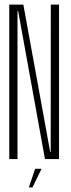

<svg xmlns="http://www.w3.org/2000/svg" viewBox="-20 -695 310 839"><path d="M20.5 0H56.5V-646H59.5L176.5 0H238V-675H202L201.5 -30H199.5L82 -675H20.5ZM106 124H122L161.5 42.5H133.5Z"/></svg>

Font: Anybody ExtraCondensed ExtraLight
Style: Regular
Weight: 250
Width: 2
Version: Version 1.113;gftools[0.9.25]